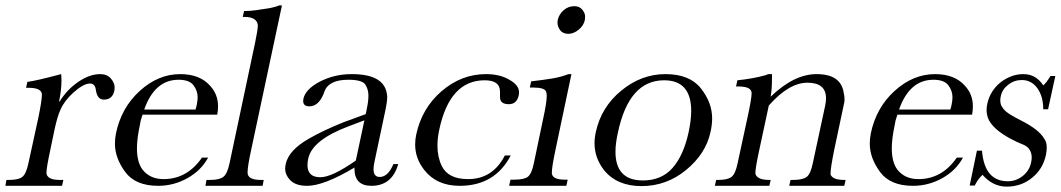

<svg xmlns="http://www.w3.org/2000/svg" viewBox="-22 -692 3950 715"><path d="M206 -416Q207 -405 207 -393Q207 -358 198 -314H200Q228 -359 270 -387.5Q312 -416 351 -416Q377 -416 391 -399.5Q405 -383 405 -366Q405 -361 404 -355Q397 -321 365 -321Q340 -321 335 -357Q332 -381 313 -381Q289 -381 251 -347Q217 -316 203 -283Q192 -260 181 -209L166 -137Q151 -68 151 -48Q151 -44 152 -42Q159 -22 200 -22H214L209 0H-2L2 -22H12Q48 -22 62 -34Q76 -46 84 -85L120 -250Q134 -317 134 -339Q134 -344 133 -346Q127 -365 85 -365H75L80 -387Q116 -392 198 -414Z M509 -265 506 -256Q504 -251 502 -243Q500 -235 498 -222Q488 -175 488 -139Q488 -88 509 -60Q537 -25 587 -25Q675 -25 730 -105H753Q727 -57 676 -28.5Q625 0 567 0Q482 0 444 -52Q406 -104 406 -157Q406 -176 410 -196Q430 -291 498 -353Q567 -416 649 -416Q722 -416 760 -373Q790 -341 790 -296Q790 -281 787 -265ZM706 -284Q708 -289 709 -294Q710 -299 711 -304Q714 -318 714 -330Q714 -354 698.5 -374.5Q683 -395 643 -395Q554 -395 515 -284Z M914 -137Q900 -73 900 -51Q900 -45 901 -42Q907 -22 949 -22H960L956 0H743L747 -22H761Q796 -22 810.5 -34Q825 -46 833 -85L928 -533Q938 -581 938 -596Q938 -598 938 -600Q933 -629 889 -629H882L887 -651H892Q909 -651 931.5 -654Q954 -657 984 -662Q992 -664 1000.5 -666Q1009 -668 1018 -672H1028Z M1461 -81Q1438 0 1361 0Q1298 0 1298 -64Q1298 -66 1298 -68Q1184 0 1122 0Q1080 0 1060 -20Q1040 -40 1040 -64Q1040 -72 1042 -81Q1053 -133 1129 -176Q1183 -207 1258 -237L1340 -267L1344 -287Q1350 -315 1350 -336Q1350 -359 1338.5 -377Q1327 -395 1275 -395Q1202 -395 1186 -351L1182 -340Q1163 -296 1130 -296Q1107 -296 1107 -316Q1107 -320 1108 -325Q1116 -360 1169 -388Q1223 -416 1288 -416Q1409 -416 1419 -341Q1420 -337 1420 -332Q1420 -313 1412 -276L1372 -87Q1369 -72 1369 -62Q1369 -33 1392 -33Q1423 -33 1443 -81ZM1277 -222Q1141 -171 1126 -102Q1123 -88 1123 -77Q1123 -32 1171 -32Q1214 -32 1303 -94L1335 -244Z M1880 -113Q1821 0 1690 0Q1604 0 1558 -59Q1524 -102 1524 -154Q1524 -172 1528 -191Q1549 -289 1622 -352Q1696 -416 1788 -416Q1843 -416 1880 -392Q1911 -373 1911 -348Q1911 -343 1910 -338Q1903 -304 1873 -304Q1840 -304 1840 -330Q1840 -333 1840 -335V-348Q1840 -349 1840 -351Q1840 -393 1783 -393Q1653 -393 1614 -210Q1607 -178 1607 -150Q1607 -108 1623 -74Q1647 -25 1721 -25Q1813 -25 1858 -113Z M2055 -618Q2060 -639 2077 -654Q2094 -669 2117 -669Q2136 -669 2146.5 -656Q2157 -643 2157 -630Q2157 -624 2156 -618Q2152 -597 2133 -581.5Q2114 -566 2095 -566Q2074 -566 2064 -579.5Q2054 -593 2054 -608Q2054 -613 2055 -618ZM2047 -136Q2033 -70 2033 -49Q2033 -44 2034 -42Q2040 -23 2081 -23H2092L2087 0H1874L1879 -23H1894Q1930 -23 1944 -34Q1958 -45 1966 -84L2002 -256Q2014 -311 2014 -335Q2014 -345 2012 -350Q2007 -366 1964 -366H1951L1956 -389Q1999 -394 2033 -399.5Q2067 -405 2095 -416H2106Z M2197 -201Q2217 -293 2291 -354Q2366 -416 2456 -416Q2546 -416 2588 -363Q2630 -310 2630 -251Q2630 -227 2624 -201Q2607 -120 2533 -59Q2460 1 2367 1Q2275 1 2227 -59Q2192 -104 2192 -159Q2192 -179 2197 -201ZM2279 -198Q2270 -158 2270 -127Q2270 -20 2372 -20Q2441 -20 2482 -66Q2523 -112 2542 -198Q2552 -244 2552 -279Q2552 -393 2451 -393Q2320 -393 2279 -198Z M2853 -416Q2853 -399 2852.5 -378.5Q2852 -358 2848 -332Q2935 -416 3019 -416Q3110 -416 3120 -346Q3123 -334 3123 -322Q3123 -311 3120 -301L3085 -136Q3071 -67 3071 -47Q3071 -44 3071 -42Q3079 -22 3121 -22H3127L3122 0H2917L2922 -22H2932Q2968 -22 2982.5 -33.5Q2997 -45 3005 -85L3051 -299Q3054 -314 3054 -326Q3054 -384 2985 -384Q2916 -384 2841 -299L2806 -136Q2791 -67 2791 -48Q2791 -44 2792 -42Q2801 -22 2842 -22H2848L2843 0H2640L2645 -22H2653Q2688 -22 2702.5 -33.5Q2717 -45 2725 -85L2762 -256Q2777 -325 2777 -345Q2777 -349 2776 -351Q2771 -370 2727 -370H2719L2724 -393Q2783 -399 2829 -412L2839 -416Z M3320 -265 3317 -256Q3315 -251 3313 -243Q3311 -235 3309 -222Q3299 -175 3299 -139Q3299 -88 3320 -60Q3348 -25 3398 -25Q3486 -25 3541 -105H3564Q3538 -57 3487 -28.5Q3436 0 3378 0Q3293 0 3255 -52Q3217 -104 3217 -157Q3217 -176 3221 -196Q3241 -291 3309 -353Q3378 -416 3460 -416Q3533 -416 3571 -373Q3601 -341 3601 -296Q3601 -281 3598 -265ZM3517 -284Q3519 -289 3520 -294Q3521 -299 3522 -304Q3525 -318 3525 -330Q3525 -354 3509.5 -374.5Q3494 -395 3454 -395Q3365 -395 3326 -284Z M3616 -131H3635Q3644 -17 3731 -17Q3762 -17 3787 -37Q3812 -57 3818 -88Q3820 -97 3820 -106Q3820 -125 3809 -139Q3801 -149 3783.5 -155.5Q3766 -162 3740 -176Q3672 -213 3657 -253Q3652 -268 3652 -283Q3652 -295 3655 -307Q3660 -330 3672.5 -350Q3685 -370 3703 -384.5Q3721 -399 3743 -407.5Q3765 -416 3789 -416Q3836 -416 3863 -374Q3874 -383 3890 -409H3908L3881 -285H3863Q3863 -333 3841 -363.5Q3819 -394 3783 -394Q3755 -394 3732.5 -376.5Q3710 -359 3705 -334Q3703 -326 3703 -318Q3703 -313 3704.5 -305.5Q3706 -298 3714 -287.5Q3722 -277 3738.5 -266.5Q3755 -256 3779 -244Q3847 -210 3867 -175Q3876 -163 3876 -143Q3876 -130 3873 -115Q3862 -63 3821.5 -30Q3781 3 3727 3Q3675 3 3637 -41Q3620 -26 3608 -1H3589Z"/></svg>

Font: New Athena Unicode
Style: Italic
Weight: 400
Designer: J. Rusten 1997; rev. by R. Hancock 2001, 2002, rev. by D. Mastronarde 2002-2019
Foundry: Society for Classical Studies (formerly American Philological Association)
Version: Version 5.008